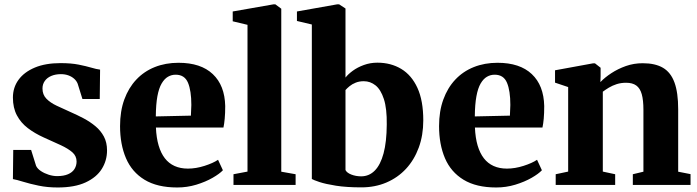

<svg xmlns="http://www.w3.org/2000/svg" viewBox="-20 -838 3160 870"><path d="M241.5 11.5Q194.5 11.5 155 3.2Q115.5 -5 85.8 -14.2Q56 -23.5 38.5 -26.5L40 -158.5H121L143.5 -86.5Q149.5 -73.5 165.2 -63Q181 -52.5 200.8 -46.2Q220.5 -40 238.5 -40Q268.5 -40 288.2 -48.5Q308 -57 317.5 -72.2Q327 -87.5 327 -106Q327 -131 308 -147.8Q289 -164.5 255.8 -180Q222.5 -195.5 178.5 -215Q137.5 -233.5 106 -257.5Q74.5 -281.5 56.5 -315.5Q38.5 -349.5 38.5 -396Q38.5 -441.5 64 -476.5Q89.5 -511.5 137.8 -531.8Q186 -552 254.5 -552Q302.5 -552 336.2 -545.2Q370 -538.5 393.5 -531.5Q417 -524.5 433.5 -522.5L432 -389.5H353.5L332 -458.5Q327 -471.5 316 -481.2Q305 -491 289.8 -496.5Q274.5 -502 256 -502Q231.5 -502 212.5 -494Q193.5 -486 183 -471.2Q172.5 -456.5 172.5 -437Q172.5 -409 190.2 -390.8Q208 -372.5 236.8 -359Q265.5 -345.5 298 -331Q329 -317.5 358.8 -301.8Q388.5 -286 412.5 -266Q436.5 -246 450.8 -219.2Q465 -192.5 465 -156.5Q465 -110.5 441.2 -72.5Q417.5 -34.5 368 -11.5Q318.5 11.5 241.5 11.5Z M783 11.5Q692.5 11.5 635 -23.5Q577.5 -58.5 550.8 -121.2Q524 -184 524 -266.5Q524 -334 543.2 -387Q562.5 -440 597.5 -477.2Q632.5 -514.5 681.2 -534Q730 -553.5 789 -553.5Q890 -553.5 944.2 -502.2Q998.5 -451 1000.5 -357.5Q1000.5 -324 998.2 -300Q996 -276 992.5 -260H686.5Q688.5 -213.5 698.8 -178.8Q709 -144 727 -120.8Q745 -97.5 771.2 -85.8Q797.5 -74 831.5 -74Q868 -74 907 -86.5Q946 -99 968 -114L990 -66.5Q975 -50.5 943.2 -32.2Q911.5 -14 869.8 -1.2Q828 11.5 783 11.5ZM686 -310.5 845 -314Q845.5 -326 846 -338Q846.5 -350 847 -362.5Q847 -427 831.8 -463.2Q816.5 -499.5 776 -499.5Q757 -499.5 741 -490.2Q725 -481 712.5 -459.8Q700 -438.5 693.2 -402Q686.5 -365.5 686 -310.5Z M1101.5 -60.5V-725.5L1034.5 -741.5V-786L1220 -818.5H1227.5L1254.5 -798.5V-60L1319.5 -48.5V0H1038V-48.5Z M1325.5 -743V-786L1508.5 -818.5H1516.5L1545.5 -799.5V-486.5Q1557.5 -502 1578.8 -517.5Q1600 -533 1628.8 -543.5Q1657.5 -554 1690 -554Q1751 -554 1798 -525.8Q1845 -497.5 1871.5 -439.8Q1898 -382 1898 -292.5Q1898 -225 1877.5 -169.2Q1857 -113.5 1819.8 -73.2Q1782.5 -33 1731 -11Q1679.5 11 1617.5 11Q1550 11 1502.5 3.5Q1455 -4 1427.5 -13.2Q1400 -22.5 1393 -27V-727ZM1628.5 -470Q1608 -470 1591.8 -463.5Q1575.5 -457 1564 -447.5Q1552.5 -438 1545.5 -430V-67.5Q1551.5 -55 1572 -47Q1592.5 -39 1616.5 -39Q1652.5 -39 1678.2 -65Q1704 -91 1718 -143Q1732 -195 1732.5 -273.5Q1733.5 -346 1719.5 -389Q1705.5 -432 1681.8 -451Q1658 -470 1628.5 -470Z M2228.5 11.5Q2138 11.5 2080.5 -23.5Q2023 -58.5 1996.2 -121.2Q1969.5 -184 1969.5 -266.5Q1969.5 -334 1988.8 -387Q2008 -440 2043 -477.2Q2078 -514.5 2126.8 -534Q2175.5 -553.5 2234.5 -553.5Q2335.5 -553.5 2389.8 -502.2Q2444 -451 2446 -357.5Q2446 -324 2443.8 -300Q2441.5 -276 2438 -260H2132Q2134 -213.5 2144.2 -178.8Q2154.5 -144 2172.5 -120.8Q2190.5 -97.5 2216.8 -85.8Q2243 -74 2277 -74Q2313.5 -74 2352.5 -86.5Q2391.5 -99 2413.5 -114L2435.5 -66.5Q2420.5 -50.5 2388.8 -32.2Q2357 -14 2315.2 -1.2Q2273.5 11.5 2228.5 11.5ZM2131.5 -310.5 2290.5 -314Q2291 -326 2291.5 -338Q2292 -350 2292.5 -362.5Q2292.5 -427 2277.2 -463.2Q2262 -499.5 2221.5 -499.5Q2202.5 -499.5 2186.5 -490.2Q2170.5 -481 2158 -459.8Q2145.5 -438.5 2138.8 -402Q2132 -365.5 2131.5 -310.5Z M2554.5 -60.5V-443.5L2495 -463.5V-519.5L2667 -551H2676L2701.5 -531V-493.5L2700.5 -466Q2720.5 -487 2750.2 -506.5Q2780 -526 2816 -538.8Q2852 -551.5 2892.5 -551.5Q2949 -551.5 2984.2 -530.8Q3019.5 -510 3036.2 -464.2Q3053 -418.5 3053 -343V-60L3109 -49V0H2847.5V-48.5L2895.5 -60V-340.5Q2895.5 -384 2888 -411Q2880.5 -438 2863.2 -450.5Q2846 -463 2817 -463Q2794 -463 2774.5 -456.8Q2755 -450.5 2739.2 -441Q2723.5 -431.5 2711.5 -422.5V-60.5L2767.5 -48.5V0H2498V-48.5Z"/></svg>

Font: Merriweather 60pt ExtraBold
Style: Regular
Weight: 800
Version: Version 2.100